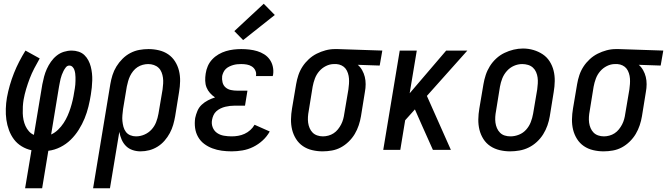

<svg xmlns="http://www.w3.org/2000/svg" viewBox="-20 -800 3561 1025"><path d="M114 205 148 2Q120 -4 95.5 -19Q71 -34 54.5 -56Q38 -78 28 -105Q18 -132 14 -160.5Q10 -189 11 -219.5Q12 -250 17 -279Q23 -312 32.5 -345Q42 -378 54.5 -409.5Q67 -441 82.5 -471Q98 -501 116 -530L192 -488Q177 -462 163 -435Q149 -408 138.5 -380.5Q128 -353 119.5 -324.5Q111 -296 106 -268Q103 -250 102 -232Q101 -214 101.5 -195.5Q102 -177 105.5 -160Q109 -143 116 -127.5Q123 -112 134.5 -99Q146 -86 161 -80L206 -350Q210 -371 215.5 -391.5Q221 -412 230 -432Q239 -452 252 -470.5Q265 -489 282.5 -503Q300 -517 321 -523.5Q342 -530 363 -530Q382 -530 400 -524Q418 -518 430.5 -506Q443 -494 451.5 -478Q460 -462 464.5 -444.5Q469 -427 471 -408.5Q473 -390 472.5 -371Q472 -352 470 -332.5Q468 -313 465 -295Q460 -263 452 -230.5Q444 -198 431.5 -167.5Q419 -137 400.5 -107.5Q382 -78 357.5 -54Q333 -30 302 -14.5Q271 1 238 5L205 205ZM253 -82Q273 -91 290 -107.5Q307 -124 319.5 -143Q332 -162 341 -182.5Q350 -203 356.5 -223.5Q363 -244 368 -265.5Q373 -287 376 -308Q378 -318 379.5 -328Q381 -338 382 -348Q383 -358 383 -368.5Q383 -379 383 -388.5Q383 -398 381.5 -408Q380 -418 377 -427Q374 -436 367 -443Q360 -450 350 -450Q339 -450 331.5 -440.5Q324 -431 319 -421Q314 -411 310 -400.5Q306 -390 303.5 -379.5Q301 -369 299 -358Q297 -347 295 -337Z M477 205 569 -351Q573 -375 580.5 -399Q588 -423 601.5 -445Q615 -467 634 -486Q653 -505 676 -517Q699 -529 723.5 -533.5Q748 -538 773 -538Q801 -538 828.5 -531.5Q856 -525 878 -510Q900 -495 914.5 -472Q929 -449 935.5 -422.5Q942 -396 941.5 -367Q941 -338 936 -309L915 -179Q911 -156 904.5 -133.5Q898 -111 886.5 -89.5Q875 -68 858.5 -49Q842 -30 821 -17Q800 -4 777 2Q754 8 730 8Q708 8 687.5 1Q667 -6 652.5 -20.5Q638 -35 629.5 -54.5Q621 -74 617 -96L567 205ZM706 -72Q729 -72 751 -81.5Q773 -91 789 -108.5Q805 -126 813.5 -148Q822 -170 826 -193L848 -323Q850 -338 851 -354Q852 -370 850 -385Q848 -400 842.5 -414Q837 -428 826.5 -438Q816 -448 801.5 -453Q787 -458 771 -458Q757 -458 742 -454Q727 -450 714 -441.5Q701 -433 691 -420.5Q681 -408 674.5 -394.5Q668 -381 664 -366.5Q660 -352 657 -338L637 -218Q635 -202 633.5 -185.5Q632 -169 633.5 -153.5Q635 -138 639 -123Q643 -108 652 -96Q661 -84 675.5 -78Q690 -72 706 -72Z M1217 8Q1190 8 1164 4.5Q1138 1 1114 -8Q1090 -17 1070 -32Q1050 -47 1037.5 -69Q1025 -91 1021.5 -117Q1018 -143 1022 -170Q1026 -189 1034 -208Q1042 -227 1057 -241Q1072 -255 1090.5 -264.5Q1109 -274 1128 -280Q1113 -290 1101 -303.5Q1089 -317 1082.5 -333.5Q1076 -350 1075.5 -369Q1075 -388 1078 -407Q1081 -428 1089.5 -447.5Q1098 -467 1113 -483Q1128 -499 1147 -510Q1166 -521 1186 -527Q1206 -533 1226.5 -535.5Q1247 -538 1268 -538Q1290 -538 1311.5 -535.5Q1333 -533 1353 -527Q1373 -521 1390.5 -510Q1408 -499 1420 -482Q1432 -465 1436.5 -444Q1441 -423 1438 -402Q1437 -400 1437 -398Q1437 -396 1436 -394H1346Q1346 -394 1346.5 -395Q1347 -396 1347 -397Q1349 -412 1342.5 -425Q1336 -438 1324 -445.5Q1312 -453 1297.5 -455.5Q1283 -458 1268 -458Q1257 -458 1246.5 -457Q1236 -456 1225.5 -453Q1215 -450 1204.5 -445Q1194 -440 1186 -432.5Q1178 -425 1173 -414.5Q1168 -404 1166 -394Q1164 -377 1168 -360.5Q1172 -344 1184 -333.5Q1196 -323 1212.5 -319.5Q1229 -316 1246 -316H1301L1288 -236H1233Q1220 -236 1207.5 -234.5Q1195 -233 1182.5 -230Q1170 -227 1157.5 -221Q1145 -215 1135 -206Q1125 -197 1119.5 -184.5Q1114 -172 1112 -160Q1108 -139 1115.5 -120Q1123 -101 1139 -90Q1155 -79 1175.5 -75.5Q1196 -72 1217 -72Q1234 -72 1251.5 -75Q1269 -78 1285.5 -85.5Q1302 -93 1316 -105.5Q1330 -118 1339 -134L1420 -98Q1405 -71 1382 -50Q1359 -29 1331.5 -15.5Q1304 -2 1274.5 3Q1245 8 1217 8ZM1278 -586 1231 -634 1388 -780 1447 -720Z M1702 8Q1674 8 1646.5 1.5Q1619 -5 1597 -20Q1575 -35 1560.5 -58Q1546 -81 1539.5 -107.5Q1533 -134 1533.5 -163Q1534 -192 1539 -221L1561 -351Q1565 -375 1573 -399Q1581 -423 1595 -444.5Q1609 -466 1628.5 -484Q1648 -502 1671 -513.5Q1694 -525 1718.5 -531.5Q1743 -538 1768 -538Q1772 -538 1775.5 -538Q1779 -538 1783 -538L2021 -530L2007 -450L1890 -454Q1904 -442 1913.5 -425Q1923 -408 1927.5 -389.5Q1932 -371 1932 -350.5Q1932 -330 1928 -309L1907 -179Q1903 -155 1895 -131Q1887 -107 1874 -85Q1861 -63 1841.5 -44Q1822 -25 1799.5 -13Q1777 -1 1752 3.5Q1727 8 1702 8ZM1704 -72Q1718 -72 1733 -76Q1748 -80 1761 -88.5Q1774 -97 1784 -109.5Q1794 -122 1801 -135.5Q1808 -149 1812 -163.5Q1816 -178 1818 -193L1840 -323Q1842 -337 1843 -352Q1844 -367 1843 -381Q1842 -395 1837.5 -409Q1833 -423 1825 -433.5Q1817 -444 1804 -450.5Q1791 -457 1776 -458H1770Q1768 -458 1766 -458Q1764 -458 1763 -458Q1741 -458 1720 -447.5Q1699 -437 1684 -419.5Q1669 -402 1661 -380.5Q1653 -359 1649 -337L1628 -207Q1625 -192 1624 -176Q1623 -160 1625 -145Q1627 -130 1633 -116Q1639 -102 1649 -92Q1659 -82 1673.5 -77Q1688 -72 1704 -72Z M2026 0 2114 -530H2205L2167 -302L2362 -530H2475L2259 -288L2387 0H2291L2232 -132L2195 -216L2143 -158L2117 0Z M2703 8Q2675 8 2647.5 1.5Q2620 -5 2597.5 -20Q2575 -35 2560.5 -58Q2546 -81 2539.5 -107.5Q2533 -134 2533.5 -163Q2534 -192 2539 -221L2561 -351Q2565 -375 2573 -399.5Q2581 -424 2595 -446.5Q2609 -469 2629 -487.5Q2649 -506 2673 -517.5Q2697 -529 2722 -535Q2747 -541 2772 -541Q2801 -541 2828 -533Q2855 -525 2877.5 -510Q2900 -495 2914.5 -472Q2929 -449 2935.5 -422.5Q2942 -396 2941.5 -367Q2941 -338 2936 -309L2915 -179Q2911 -155 2902.5 -130.5Q2894 -106 2880 -83.5Q2866 -61 2846 -42.5Q2826 -24 2802.5 -12.5Q2779 -1 2753.5 3.5Q2728 8 2703 8ZM2705 -72Q2728 -72 2750.5 -81Q2773 -90 2789 -108Q2805 -126 2813.5 -148Q2822 -170 2826 -193L2848 -323Q2850 -338 2851 -354.5Q2852 -371 2850 -386Q2848 -401 2842 -415Q2836 -429 2825 -439Q2814 -449 2799 -453.5Q2784 -458 2768 -458Q2745 -458 2723.5 -448.5Q2702 -439 2686 -421Q2670 -403 2661.5 -381.5Q2653 -360 2649 -337L2628 -207Q2625 -192 2624 -176Q2623 -160 2625 -145Q2627 -130 2633 -116Q2639 -102 2649.5 -91.5Q2660 -81 2674.5 -76.5Q2689 -72 2705 -72Z M3202 8Q3174 8 3146.5 1.5Q3119 -5 3097 -20Q3075 -35 3060.5 -58Q3046 -81 3039.5 -107.5Q3033 -134 3033.5 -163Q3034 -192 3039 -221L3061 -351Q3065 -375 3073 -399Q3081 -423 3095 -444.5Q3109 -466 3128.5 -484Q3148 -502 3171 -513.5Q3194 -525 3218.5 -531.5Q3243 -538 3268 -538Q3272 -538 3275.5 -538Q3279 -538 3283 -538L3521 -530L3507 -450L3390 -454Q3404 -442 3413.5 -425Q3423 -408 3427.5 -389.5Q3432 -371 3432 -350.5Q3432 -330 3428 -309L3407 -179Q3403 -155 3395 -131Q3387 -107 3374 -85Q3361 -63 3341.5 -44Q3322 -25 3299.5 -13Q3277 -1 3252 3.5Q3227 8 3202 8ZM3204 -72Q3218 -72 3233 -76Q3248 -80 3261 -88.5Q3274 -97 3284 -109.5Q3294 -122 3301 -135.5Q3308 -149 3312 -163.5Q3316 -178 3318 -193L3340 -323Q3342 -337 3343 -352Q3344 -367 3343 -381Q3342 -395 3337.5 -409Q3333 -423 3325 -433.5Q3317 -444 3304 -450.5Q3291 -457 3276 -458H3270Q3268 -458 3266 -458Q3264 -458 3263 -458Q3241 -458 3220 -447.5Q3199 -437 3184 -419.5Q3169 -402 3161 -380.5Q3153 -359 3149 -337L3128 -207Q3125 -192 3124 -176Q3123 -160 3125 -145Q3127 -130 3133 -116Q3139 -102 3149 -92Q3159 -82 3173.5 -77Q3188 -72 3204 -72Z"/></svg>

Font: Iosevka Slab Medium
Style: Italic
Weight: 500
Italic angle: -9°
Monospace: yes
Designer: Belleve Invis
Foundry: Belleve Invis
Version: Version 11.1.0; ttfautohint (v1.8.3)